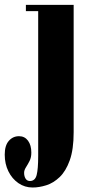

<svg xmlns="http://www.w3.org/2000/svg" viewBox="-74 -544 383 812"><path d="M64 249Q30.5 249 3.8 230.5Q-23 212 -38.5 180.5Q-54 149 -54 110Q-54 71.5 -36.8 51.8Q-19.5 32 6.5 32Q30.5 32 44.5 51Q58.5 70 58.5 101.5Q58.5 122 51 136.8Q43.5 151.5 35.8 163.5Q28 175.5 28 187Q28 201.5 34.2 211.5Q40.5 221.5 52.5 221.5Q74.5 221.5 81 196.2Q87.5 171 87.5 115.5V-497H35.5V-523.5H237.5V15.5Q237.5 88 221 134Q204.5 180 178.2 205Q152 230 121.8 239.5Q91.5 249 64 249Z"/></svg>

Font: Imbue 50pt Black
Style: Regular
Weight: 900
Designer: Tyler Finck
Foundry: Etcetera Type Company
Version: Version 1.102; ttfautohint (v1.8.3)